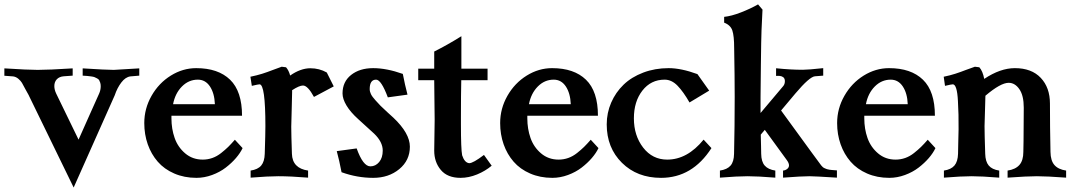

<svg xmlns="http://www.w3.org/2000/svg" viewBox="-23 -797 4829 863"><path d="M308.1 45.9 106.4 -368.2 106.9 -367.7Q100.6 -377.9 90.8 -396.7Q81.1 -415.5 75.7 -424.6Q70.3 -433.6 59.8 -442.6Q49.3 -451.7 36.1 -453.6Q30.8 -454.1 -3.4 -456.5V-489.7Q102.5 -482.9 146.5 -482.9Q196.8 -482.9 303.7 -489.7V-457L263.2 -454.1H263.7Q243.7 -452.6 232.4 -440.7Q221.2 -428.7 221.2 -410.2Q221.2 -394 229.5 -376.5Q246.6 -340.3 278.1 -276.4Q309.6 -212.4 330.1 -169.4Q347.7 -209 380.6 -282.7Q413.6 -356.4 422.4 -376Q429.7 -392.1 429.7 -409.2Q429.7 -418.5 427.5 -425.3Q425.3 -432.1 422.6 -436.8Q419.9 -441.4 413.1 -444.8Q406.2 -448.2 401.9 -450.2Q397.5 -452.1 386.2 -453.6Q375 -455.1 369.1 -455.6Q363.3 -456.1 348.6 -457V-489.7Q455.6 -482.9 488.3 -482.9Q496.1 -482.9 603 -489.7V-457L563 -453.6Q541 -450.7 522.5 -426.5Q503.9 -402.3 492.7 -368.7Z M1064.9 -276.9H747.6V-265.1Q747.6 -217.8 762 -176.8Q776.4 -135.7 809.3 -107.7Q842.3 -79.6 888.2 -79.6Q910.6 -79.6 931.4 -86.9Q952.1 -94.2 970.9 -109.1Q989.7 -124 1002.7 -136.7Q1015.6 -149.4 1032.7 -168.9L1067.4 -131.3Q1057.1 -109.4 1037.6 -86.7Q1018.1 -64 991.7 -43.7Q965.3 -23.4 930.4 -10.5Q895.5 2.4 859.9 2.4Q805.2 2.4 760.3 -17.1Q715.3 -36.6 686 -70.3Q656.7 -104 641.1 -148.4Q625.5 -192.9 625.5 -243.7Q625.5 -309.1 658.2 -366.5Q690.9 -423.8 744.9 -457.3Q798.8 -490.7 858.9 -490.7Q957.5 -490.7 1011.2 -438.7Q1064.9 -386.7 1064.9 -276.9ZM754.9 -328.6H942.9Q940.9 -377.9 920.7 -408.4Q900.4 -439 866.2 -439Q825.2 -439 794.7 -408.2Q764.2 -377.4 754.9 -328.6Z M1243.2 -497.1 1262.7 -494.6Q1274.9 -481 1281.2 -457.5Q1328.1 -490.2 1372.1 -490.2Q1412.1 -490.2 1445.8 -471.2L1477.1 -408.7L1388.2 -361.3Q1360.4 -412.6 1338.9 -412.6Q1322.3 -412.6 1290 -391.6V-382.8Q1290 -357.9 1288.1 -303.5Q1286.1 -249 1286.1 -227.1Q1286.1 -193.8 1289.1 -106Q1291 -40.5 1361.8 -30.3V1.5Q1282.7 -4.9 1228 -4.9Q1183.1 -4.9 1103.5 1.5V-30.3Q1136.2 -35.2 1151.1 -53Q1166 -70.8 1167 -106Q1169.9 -196.8 1169.9 -230Q1169.9 -418 1143.6 -418Q1138.2 -418 1108.9 -411.1L1102.5 -452.1Q1131.3 -458 1154.8 -465.3Q1178.2 -472.7 1203.1 -482.4Q1228 -492.2 1243.2 -497.1Z M1641.6 -49.3Q1665 -49.3 1681.2 -68.6Q1697.3 -87.9 1697.3 -120.1Q1697.3 -159.2 1658.7 -196.3Q1641.1 -211.9 1586.9 -261.7Q1552.2 -293 1534.4 -322.8Q1516.6 -352.5 1516.6 -377Q1516.6 -429.7 1555.2 -460.2Q1593.8 -490.7 1654.3 -490.7Q1714.4 -490.7 1787.6 -464.8Q1796.9 -416 1808.6 -371.6L1720.2 -359.4Q1690.4 -439 1667.5 -439Q1638.7 -439 1638.7 -396.5Q1638.7 -385.7 1644.3 -374Q1649.9 -362.3 1664.6 -346.2Q1679.2 -330.1 1687.5 -321.5Q1695.8 -313 1718.3 -292.5Q1740.7 -272 1745.1 -268.1Q1819.3 -197.8 1819.3 -137.7Q1819.3 -76.2 1771.7 -36.9Q1724.1 2.4 1654.3 2.4Q1582.5 2.4 1512.2 -22.9Q1502 -76.2 1490.7 -117.7L1580.1 -129.9Q1608.9 -49.3 1641.6 -49.3Z M2168.5 -488.3V-436.5H2050.3Q2048.8 -374 2048.8 -270Q2048.8 -258.8 2048.8 -237.8Q2048.8 -127 2054.2 -99.1Q2064.9 -65.9 2085.9 -63.5Q2103.5 -63.5 2152.3 -100.6L2187 -52.2Q2158.7 -28.3 2121.3 -12.9Q2084 2.4 2046.9 2.4Q1988.3 2.4 1958.5 -33Q1928.7 -68.4 1928.7 -120.1Q1928.7 -141.1 1929.7 -187.5Q1930.7 -233.9 1930.7 -258.8Q1930.7 -280.8 1929.7 -345.7Q1928.7 -410.6 1928.7 -436.5H1856.9V-488.3H1928.7V-565.4Q1989.3 -595.7 2050.8 -634.3V-488.3Z M2664.6 -276.9H2347.2V-265.1Q2347.2 -217.8 2361.6 -176.8Q2376 -135.7 2408.9 -107.7Q2441.9 -79.6 2487.8 -79.6Q2510.3 -79.6 2531 -86.9Q2551.8 -94.2 2570.6 -109.1Q2589.4 -124 2602.3 -136.7Q2615.2 -149.4 2632.3 -168.9L2667 -131.3Q2656.7 -109.4 2637.2 -86.7Q2617.7 -64 2591.3 -43.7Q2564.9 -23.4 2530 -10.5Q2495.1 2.4 2459.5 2.4Q2404.8 2.4 2359.9 -17.1Q2314.9 -36.6 2285.6 -70.3Q2256.3 -104 2240.7 -148.4Q2225.1 -192.9 2225.1 -243.7Q2225.1 -309.1 2257.8 -366.5Q2290.5 -423.8 2344.5 -457.3Q2398.4 -490.7 2458.5 -490.7Q2557.1 -490.7 2610.8 -438.7Q2664.6 -386.7 2664.6 -276.9ZM2354.5 -328.6H2542.5Q2540.5 -377.9 2520.3 -408.4Q2500 -439 2465.8 -439Q2424.8 -439 2394.3 -408.2Q2363.8 -377.4 2354.5 -328.6Z M3111.8 -463.9 3164.6 -389.6 3076.2 -336.4Q3048.8 -384.3 3022.5 -411.6Q2996.1 -439 2964.4 -439Q2902.8 -439 2864.5 -389.9Q2826.2 -340.8 2826.2 -265.1Q2826.2 -187.5 2867.9 -133.5Q2909.7 -79.6 2976.1 -79.6Q3066.4 -79.6 3139.6 -169.4L3174.8 -131.3Q3088.9 2.4 2948.2 2.4Q2840.8 2.4 2772.5 -65.2Q2704.1 -132.8 2704.1 -237.8Q2704.1 -289.6 2724.1 -335.7Q2744.1 -381.8 2779.8 -416.3Q2815.4 -450.7 2868.2 -470.7Q2920.9 -490.7 2982.4 -490.7Q3038.6 -490.7 3111.8 -463.9Z M3395.5 -361.3V-289.1L3497.6 -410.2Q3504.9 -418.9 3504.9 -432.6Q3504.9 -438.5 3502.9 -442.9Q3501 -447.3 3497.8 -449.7Q3494.6 -452.1 3491 -453.6Q3487.3 -455.1 3482.9 -455.6Q3478.5 -456.1 3475.6 -456.1Q3472.7 -456.1 3468.8 -456.1L3465.3 -455.6V-490.2Q3529.8 -483.4 3585.4 -483.4Q3609.4 -483.4 3677.2 -490.7V-457L3640.1 -454.1Q3615.7 -452.1 3552.2 -377Q3501.5 -316.9 3487.8 -300.3L3625.5 -111.3Q3645.5 -84 3668 -53.7Q3671.4 -49.3 3675.3 -45.9Q3679.2 -42.5 3684.8 -40.3Q3690.4 -38.1 3694.1 -36.6Q3697.8 -35.2 3705.1 -34.2Q3712.4 -33.2 3715.3 -33Q3718.3 -32.7 3727.3 -32Q3736.3 -31.2 3738.8 -31.2V1.5Q3637.2 -4.9 3615.7 -4.9Q3581.1 -4.9 3496.6 1.5V-30.3Q3507.3 -31.2 3515.4 -37.8Q3523.4 -44.4 3523.4 -53.7Q3523.4 -64.5 3512.7 -78.6Q3441.9 -175.8 3414.6 -213.4Q3411.1 -209.5 3405 -202.1Q3398.9 -194.8 3396.5 -191.9Q3397 -172.9 3397.7 -142.8Q3398.4 -112.8 3398.4 -105.5Q3398.9 -70.3 3414.3 -52.7Q3429.7 -35.2 3461.9 -30.3V1.5Q3382.3 -4.9 3337.4 -4.9Q3292.5 -4.9 3212.9 1.5V-30.3Q3245.6 -35.2 3260.7 -52.7Q3275.9 -70.3 3276.4 -105.5Q3279.3 -227.5 3279.3 -361.3Q3279.3 -451.2 3276.9 -580.6Q3276.9 -635.3 3268.8 -659.7Q3260.7 -684.1 3231.9 -695.3V-721.2Q3264.6 -724.6 3307.4 -741.2Q3350.1 -757.8 3384.3 -777.3L3404.3 -753.9Q3398.4 -641.6 3398.4 -604Q3398.4 -585.9 3397 -504.9Q3395.5 -423.8 3395.5 -361.3Z M4179.2 -276.9H3861.8V-265.1Q3861.8 -217.8 3876.2 -176.8Q3890.6 -135.7 3923.6 -107.7Q3956.5 -79.6 4002.4 -79.6Q4024.9 -79.6 4045.7 -86.9Q4066.4 -94.2 4085.2 -109.1Q4104 -124 4116.9 -136.7Q4129.9 -149.4 4147 -168.9L4181.6 -131.3Q4171.4 -109.4 4151.9 -86.7Q4132.3 -64 4106 -43.7Q4079.6 -23.4 4044.7 -10.5Q4009.8 2.4 3974.1 2.4Q3919.4 2.4 3874.5 -17.1Q3829.6 -36.6 3800.3 -70.3Q3771 -104 3755.4 -148.4Q3739.7 -192.9 3739.7 -243.7Q3739.7 -309.1 3772.5 -366.5Q3805.2 -423.8 3859.1 -457.3Q3913.1 -490.7 3973.1 -490.7Q4071.8 -490.7 4125.5 -438.7Q4179.2 -386.7 4179.2 -276.9ZM3869.1 -328.6H4057.1Q4055.2 -377.9 4034.9 -408.4Q4014.6 -439 3980.5 -439Q3939.5 -439 3908.9 -408.2Q3878.4 -377.4 3869.1 -328.6Z M4358.9 -497.1 4378.9 -494.6Q4394 -478 4400.9 -442.4Q4473.1 -490.7 4538.6 -490.7Q4613.8 -490.7 4655 -447Q4696.3 -403.3 4696.3 -331.5Q4696.3 -225.6 4698.7 -114.3Q4699.2 -75.2 4716.3 -55.4Q4733.4 -35.6 4769 -30.3V1.5Q4682.1 -4.9 4637.7 -4.9Q4593.8 -4.9 4505.9 1.5V-30.3Q4541.5 -35.6 4559.1 -55.7Q4576.7 -75.7 4576.7 -114.3Q4576.7 -130.9 4577.6 -163.1V-162.6Q4578.6 -259.3 4578.6 -313Q4578.6 -367.7 4558.8 -396.2Q4539.1 -424.8 4510.7 -424.8Q4474.6 -424.8 4406.2 -366.7Q4405.8 -345.2 4404.3 -298.3Q4402.8 -251.5 4402.3 -230Q4402.3 -196.8 4405.3 -106Q4406.2 -70.8 4421.1 -53Q4436 -35.2 4468.3 -30.3V1.5Q4389.2 -4.9 4344.2 -4.9Q4298.8 -4.9 4219.7 1.5V-30.3Q4252 -35.2 4267.1 -53Q4282.2 -70.8 4283.2 -106Q4283.2 -115.2 4284.2 -156.7Q4285.2 -198.2 4285.6 -215.8Q4285.6 -258.3 4285.2 -281.5Q4284.7 -304.7 4282.7 -342.8Q4280.8 -380.9 4274.9 -399.4Q4269 -418 4259.8 -418Q4253.9 -418 4224.6 -411.1L4218.8 -452.1Q4247.6 -458 4271 -465.6Q4294.4 -473.1 4318.8 -482.7Q4343.3 -492.2 4358.9 -497.1Z"/></svg>

Font: Flanker
Style: Bold
Weight: 700
Designer: Flanker
Foundry: Flanker
Version: Version 2.021